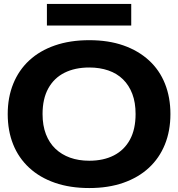

<svg xmlns="http://www.w3.org/2000/svg" viewBox="-20 -941 900 970"><path d="M431 9Q334 9 257.5 -17.5Q181 -44 127.5 -93.5Q74 -143 46.5 -211.5Q19 -280 19 -365Q19 -449 47 -518Q75 -587 128 -636Q181 -685 257.5 -711.5Q334 -738 431 -738Q528 -738 603.5 -711.5Q679 -685 732.5 -636Q786 -587 813.5 -518Q841 -449 841 -365Q841 -280 813 -211Q785 -142 732 -93Q679 -44 603 -17.5Q527 9 431 9ZM431 -129Q503 -129 555.5 -156Q608 -183 636.5 -235.5Q665 -288 665 -365Q665 -423 648.5 -466.5Q632 -510 601.5 -540Q571 -570 527.5 -585Q484 -600 431 -600Q359 -600 306 -573.5Q253 -547 224 -494.5Q195 -442 195 -365Q195 -307 212 -263Q229 -219 260 -189.5Q291 -160 334 -144.5Q377 -129 431 -129ZM217 -812V-921H643V-812Z"/></svg>

Font: Mona Sans Expanded
Style: Bold
Weight: 700
Width: 7
Designer: Deni Anggara
Foundry: GitHub
Version: Version 2.000